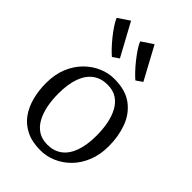

<svg xmlns="http://www.w3.org/2000/svg" viewBox="-254 -963 1076 1076"><g transform="rotate(45 284.0 -425.0)"><path d="M34.5 -278.5Q34.5 -346.5 56.2 -399.8Q78 -453 114.8 -490Q151.5 -527 196.8 -546.5Q242 -566 289.5 -566Q378 -566 431.8 -526Q485.5 -486 509.8 -420.2Q534 -354.5 534 -277Q534 -209 512.2 -155.5Q490.5 -102 454 -65Q417.5 -28 372 -8.5Q326.5 11 279 11Q212.5 11 165.8 -12Q119 -35 90.2 -75.2Q61.5 -115.5 48 -167.8Q34.5 -220 34.5 -278.5ZM284 -39Q334 -39 369.8 -65Q405.5 -91 424.5 -142.8Q443.5 -194.5 443.5 -270.5Q443.5 -319.5 435 -363.8Q426.5 -408 407.8 -442.5Q389 -477 359 -496.5Q329 -516 285 -516Q235 -516 199 -490Q163 -464 144 -412.8Q125 -361.5 125 -284.5Q125 -235 133.8 -190.8Q142.5 -146.5 161.5 -112Q180.5 -77.5 210.8 -58.2Q241 -39 284 -39ZM192 -643Q178 -654.5 158 -675.5Q138 -696.5 117.2 -722.2Q96.5 -748 80 -773Q63.5 -798 56 -816.5L124.5 -862.5L230 -668.5L193 -643ZM378 -643Q364 -654.5 344 -675.5Q324 -696.5 303.5 -722.2Q283 -748 266.2 -773Q249.5 -798 242.5 -816.5L311 -862.5L416 -668.5L379 -643Z"/></g></svg>

Font: Merriweather 28pt Light
Style: Regular
Weight: 300
Version: Version 2.100